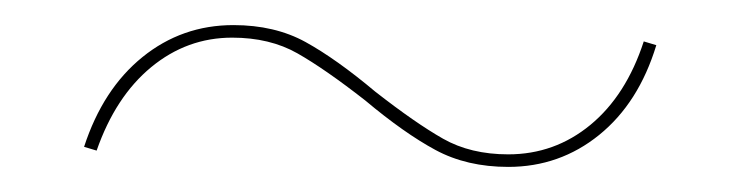

<svg xmlns="http://www.w3.org/2000/svg" viewBox="-20 -305 590 153"><path d="M271 -225Q239 -250 217 -262.5Q195 -275 165 -275Q129 -275 100.5 -251.5Q72 -228 57 -185L47 -188Q62 -234 93.5 -259.5Q125 -285 166 -285Q199 -285 223.5 -271.5Q248 -258 279 -232Q311 -207 333 -194.5Q355 -182 385 -182Q422 -182 450.5 -205.5Q479 -229 493 -272L503 -269Q489 -223 457.5 -197.5Q426 -172 385 -172Q352 -172 327 -185.5Q302 -199 271 -225Z"/></svg>

Font: Ysabeau Infant Hairline
Style: Regular
Weight: 100
Designer: Christian Thalmann (Catharsis Fonts)
Version: Version 0.003